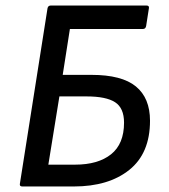

<svg xmlns="http://www.w3.org/2000/svg" viewBox="-20 -675 612 695"><path d="M61 0Q50 0 52 -10L152 -645Q154 -655 164 -655H510Q521 -655 519 -645L509 -581Q507 -570 497 -570H233L207 -404H311Q421 -404 472 -362Q523 -320 523 -238Q523 -120 448 -60Q373 0 247 0ZM155 -79H252Q335 -79 382 -116.5Q429 -154 429 -231Q429 -284 396.5 -305Q364 -326 293 -326H195Z"/></svg>

Font: Sofia Sans Medium
Style: Italic
Weight: 500
Italic angle: -9°
Version: Version 4.101